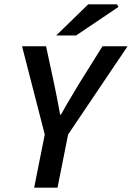

<svg xmlns="http://www.w3.org/2000/svg" viewBox="-20 -868 610 888"><path d="M138 0 187 -246 82 -654H193L230 -482Q238 -445 244.5 -410.5Q251 -376 258 -338H262Q283 -376 304 -411Q325 -446 347 -483L454 -654H570L295 -246L246 0ZM240 -704 388 -848H521L528 -836L332 -704Z"/></svg>

Font: Source Sans 3 ExtraLight SemiBold
Style: Italic
Weight: 600
Italic angle: -11°
Version: Version 3.052;hotconv 1.1.0;makeotfexe 2.6.0